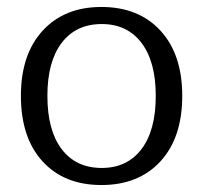

<svg xmlns="http://www.w3.org/2000/svg" viewBox="-20 -519 583 551"><path d="M40 -244Q40 -363 102.5 -431Q165 -499 271 -499Q378 -499 440.5 -431Q503 -363 503 -244Q503 -124 440.5 -56Q378 12 271 12Q164 12 102 -56Q40 -124 40 -244ZM427 -244Q427 -342 386 -396Q345 -450 272 -450Q198 -450 157 -396Q116 -342 116 -244Q116 -145 157 -91Q198 -37 272 -37Q345 -37 386 -91Q427 -145 427 -244Z"/></svg>

Font: Maitree
Style: Regular
Weight: 400
Designer: CadsonDemak Team
Foundry: CadsonDemak
Version: Version 1.000